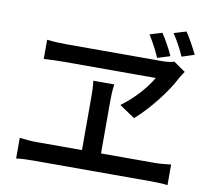

<svg xmlns="http://www.w3.org/2000/svg" viewBox="-90 -957 1180 1063"><g transform="rotate(10 500.0 -426.0)"><path d="M871 -712 941 -735C922 -774 897 -821 874 -854L805 -833C830 -796 852 -755 871 -712ZM739 -682 810 -704C793 -743 767 -789 744 -824L675 -803C698 -766 722 -722 739 -682ZM234 -571H751C716 -511 656 -442 584 -390L671 -331C750 -400 839 -514 879 -595C886 -608 894 -617 903 -632L837 -678C819 -672 797 -669 770 -669H227C192 -669 154 -671 122 -675V-567C159 -569 197 -571 234 -571ZM828 -107H525V-401C525 -432 526 -461 531 -496H413C418 -463 418 -429 418 -401V-107H162C131 -107 98 -110 67 -114V2C100 -2 133 -3 162 -3H828C851 -3 890 -2 918 2V-114C891 -111 861 -107 828 -107Z"/></g></svg>

Font: Spoqa Han Sans Neo Medium
Style: Regular
Weight: 500
Designer: [Spoqa Han Sans Neo] Dong-huui Kim ___ Younghwa Kang ___ Yujin Lee ___ [Noto Sans] Ryoko NISHIZUKA ____ (kana & ideograp
Foundry: Spoqa (http://www.spoqa-han-sans.com)
Version: Version 1.100;hotconv 1.0.109;makeotfexe 2.5.65596